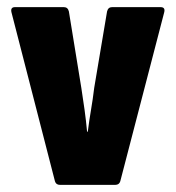

<svg xmlns="http://www.w3.org/2000/svg" viewBox="-20 -518 492 538"><path d="M148 0Q137 0 134 -10L12 -484Q9 -498 22 -498H159Q170 -498 173 -486L208 -271Q213 -239 217 -210Q221 -181 224 -149H226Q230 -181 235 -210Q240 -239 244 -272L280 -486Q283 -498 294 -498H430Q444 -498 440 -483L317 -10Q314 0 303 0Z"/></svg>

Font: Sofia Sans Condensed Black
Style: Regular
Weight: 900
Designer: Botio Nikoltchev, Ani Petrova
Foundry: lettersoup
Version: Version 4.101